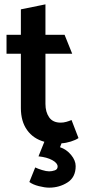

<svg xmlns="http://www.w3.org/2000/svg" viewBox="-20 -642 396 883"><path d="M309 -90 341 -7Q328 2 305.5 9Q283 16 263 17L256 35Q286 45 307 70.5Q328 96 328 122Q328 173 290.5 197Q253 221 206 221Q186 221 158.5 214Q131 207 115 195L142 128Q154 134 173.5 140Q193 146 206 146Q219 146 232 141.5Q245 137 245 124Q245 108 220.5 94.5Q196 81 157 77L184 10Q133 -4 104.5 -44Q76 -84 76 -145V-395H10V-482H76V-599L189 -622V-482H277L312 -395H189V-164Q189 -127 206 -102.5Q223 -78 259 -78Q272 -78 284.5 -81.5Q297 -85 309 -90Z"/></svg>

Font: Palanquin SemiBold
Style: Regular
Weight: 600
Designer: Pria Ravichandran
Version: Version 1.0.4